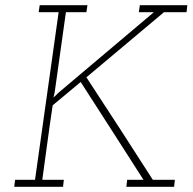

<svg xmlns="http://www.w3.org/2000/svg" viewBox="-20 -720 742 740"><path d="M470 -27H533Q473 -121 412.5 -215Q352 -309 291 -404L183 -314Q172 -241 162.5 -170Q153 -99 143 -27H226L223 0H35L38 -27H115L206 -673H129L133 -700H317L313 -673H234L192 -373Q191 -365 189.5 -358.5Q188 -352 186 -344L207 -364L573 -673H515L519 -700H702L699 -673H612L313 -422Q378 -323 441.5 -225Q505 -127 569 -27H654L651 0H467Z"/></svg>

Font: Josefin Slab Light
Style: Italic
Weight: 300
Italic angle: -12°
Designer: Santiago Orozco
Foundry: Typemade
Version: Version 2.000